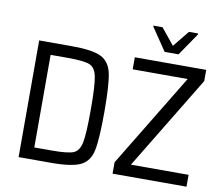

<svg xmlns="http://www.w3.org/2000/svg" viewBox="-92 -1001 1300 1115"><g transform="rotate(10 558.0 -444.0)"><path d="M86 0ZM86 -688H278Q401 -688 452 -662.5Q503 -637 517 -570.5Q531 -504 531 -344Q531 -184 517 -117.5Q503 -51 452 -25.5Q401 0 278 0H86ZM269 -71Q363 -71 396.5 -84.5Q430 -98 440.5 -150Q451 -202 451 -344Q451 -485 440.5 -537.5Q430 -590 396 -603.5Q362 -617 269 -617H166V-71ZM640 0V-67L974 -617H650V-688H1071V-622L736 -70H1076V0ZM815 -749 725 -882V-888H778L856 -792L934 -888H988V-882L897 -749Z"/></g></svg>

Font: Assailand
Style: Regular
Weight: 400
Designer: Hector Gatti with collaboration of the Omnibus-Type team
Foundry: Omnibus-Type
Version: Version 0.072;October 19, 2019;FontCreator 12.0.0.2547 64-bi